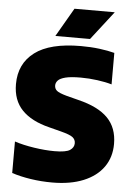

<svg xmlns="http://www.w3.org/2000/svg" viewBox="-62 -997 732 1054"><g transform="rotate(5 303.5 -470.5)"><path d="M265.5 10Q205 10 147.5 1.2Q90 -7.5 43 -23V-196.5Q90 -181 151 -171.8Q212 -162.5 264 -162.5Q326.5 -162.5 348.8 -177.2Q371 -192 371 -215.5Q371 -235.5 355.5 -248Q340 -260.5 289.5 -273.5L223.5 -290.5Q124 -315 72.5 -368.8Q21 -422.5 21 -511Q21 -624 104.8 -687Q188.5 -750 358.5 -750Q413.5 -750 461 -744Q508.5 -738 544 -728.5V-555Q510.5 -565 464.5 -571.2Q418.5 -577.5 372.5 -577.5Q318 -577.5 288.5 -570Q259 -562.5 247.5 -550Q236 -537.5 236 -522.5Q236 -504.5 249 -493.5Q262 -482.5 303.5 -471L369.5 -454Q480.5 -427 533.2 -373Q586 -319 586 -230.5Q586 -157 547.8 -103Q509.5 -49 437.8 -19.5Q366 10 265.5 10ZM213.5 -793 305 -951H527L404.5 -793Z"/></g></svg>

Font: Encode Sans Black
Style: Regular
Weight: 900
Designer: Multiple Designers
Foundry: Impallari Type
Version: Version 3.002; ttfautohint (v1.8.3) -l 8 -r 50 -G 200 -x 14 